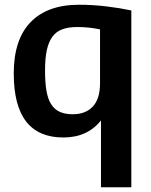

<svg xmlns="http://www.w3.org/2000/svg" viewBox="-20 -570 636 810"><path d="M406 -62Q349 10 247 10Q38 10 38 -260Q38 -403 109 -476.5Q180 -550 314 -550Q371 -550 429 -543Q487 -536 534 -526V220H406ZM287 -88Q341 -88 371.5 -120.5Q402 -153 402 -219V-446Q355 -456 307 -456Q269 -456 243 -446.5Q217 -437 201 -415Q185 -393 177.5 -358.5Q170 -324 170 -273Q170 -222 176 -187Q182 -152 196 -130Q210 -108 232.5 -98Q255 -88 287 -88Z"/></svg>

Font: Encode Sans Narrow
Style: SemiBold
Weight: 600
Designer: Pablo Impallari, Andres Torresi
Foundry: Pablo Impallari, Andres Torresi
Version: Version 1.000; ttfautohint (v1.00) -l 8 -r 50 -G 200 -x 14 -